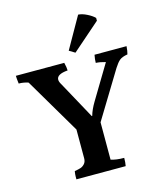

<svg xmlns="http://www.w3.org/2000/svg" viewBox="-126 -1057 886 1054"><g transform="rotate(-15 316.5 -529.5)"><path d="M510 -906 351 -767 318 -787 419 -965Q441 -964 468 -950.5Q495 -937 510 -922ZM284 -684Q221 -679 221 -648Q221 -636 231 -620L347 -408H350Q359 -441 383 -481L499 -674Q468 -683 444 -684Q444 -704 449 -729H631Q629 -701 624 -684Q593 -679 578.5 -667Q564 -655 547 -628L385 -362V-150Q414 -140 460 -140Q460 -114 456 -94H176Q176 -99 176 -110.5Q176 -122 179 -140Q202 -144 214 -148Q226 -152 236.5 -163.5Q247 -175 247 -195V-358L60 -675Q33 -684 6 -684Q2 -716 2 -729H277Q284 -701 284 -684Z"/></g></svg>

Font: Halant SemiBold
Style: Regular
Weight: 600
Designer: Hitesh Malaviya (Devanagari), Satya Rajpurohit (Latin)
Foundry: Indian Type Foundry
Version: Version 1.101;PS 1.0;hotconv 1.0.78;makeotf.lib2.5.61930; tt